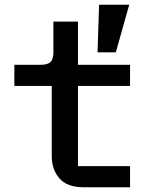

<svg xmlns="http://www.w3.org/2000/svg" viewBox="-20 -789 640 809"><path d="M528 0H331.5Q263.5 0 230.8 -37Q198 -74 198 -132V-427H40.5V-516H152Q180.5 -516 192.8 -527.8Q205 -539.5 205 -569V-698H308.5V-516H528V-427H308.5V-89H528ZM524.5 -769 468 -568.5H391L397.5 -769Z"/></svg>

Font: Lilex Medium
Style: Regular
Weight: 500
Designer: Mike Abbink, Paul van der Laan, Pieter van Rosmalen, Mikhael Khrustik
Foundry: Mikhael Khrustik
Version: Version 1.100